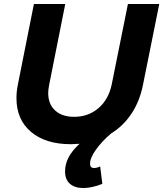

<svg xmlns="http://www.w3.org/2000/svg" viewBox="-20 -720 823 968"><path d="M783 -700 701 -293Q685 -211 643.5 -148Q602 -85 540 -47Q495 -9 464.5 33.5Q434 76 434 105Q434 127 454 127Q469 127 485 119L496 207Q443 228 400 228Q357 228 332.5 206.5Q308 185 308 144Q308 108 325.5 74Q343 40 381 5Q353 7 337 7Q210 7 136.5 -55Q63 -117 63 -225Q63 -259 70 -293L151 -700H309L228 -293Q223 -268 223 -251Q223 -195 258 -163Q293 -131 354 -131Q425 -131 476 -174.5Q527 -218 543 -293L625 -700Z"/></svg>

Font: Gontserrat SemiBold
Style: Italic
Weight: 600
Italic angle: -11.3°
Designer: Julieta Ulanovsky
Foundry: Julieta Ulanovsky
Version: Version 6.001